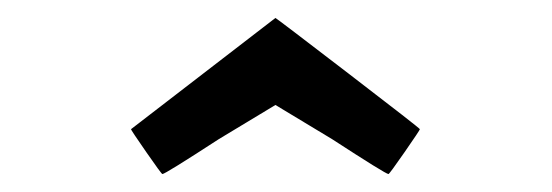

<svg xmlns="http://www.w3.org/2000/svg" viewBox="-20 -714 615 214"><path d="M126 -570 287 -694Q289 -693 368.5 -632Q448 -571 448 -570Q448 -569 431 -544.5Q414 -520 413 -520Q410 -520 350 -559L287 -597L224 -559Q164 -520 161 -520Q160 -520 143 -544.5Q126 -569 126 -570Z"/></svg>

Font: KaTeX_Main
Style: Bold
Weight: 700
Version: Version 1.1; ttfautohint (v1.3)